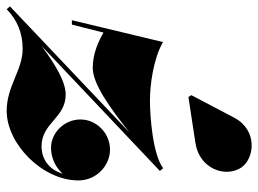

<svg xmlns="http://www.w3.org/2000/svg" viewBox="-162 -660 792 589"><g transform="rotate(90 234.5 -366.0)"><path d="M379 -569C459 -581 487 -662.5 454 -710.5C427 -749.5 340.5 -761.5 301.5 -688L232.5 -556.5L238 -547.5ZM2.5 -190H16L40.5 -287C66.5 -272 104.5 -254 148.5 -254C198.5 -254 272 -307.5 346.5 -366.5L-40 0L-31 10C1 -22 42 -39 90 -39C156 -39 204.5 10 280.5 10C382.5 10 494 -100 494 -210C494 -266 448 -307 399.5 -307C349.5 -307 307 -266 307 -216C307 -167 347.5 -126 394 -126C425 -126 455 -140.5 473.5 -162C460 -117.5 427 -97 389 -97C317.5 -97 302.5 -171 230.5 -171C192.5 -171 141.5 -141.5 82 -97.5L465 -460L456.5 -470C414.5 -438 297 -429.5 249 -429.5C203 -429.5 123 -439 69.5 -469.5Z"/></g></svg>

Font: Bodoni* 16pt Fatface
Style: Italic
Weight: 900
Italic angle: -13°
Version: Version 2.3